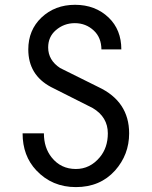

<svg xmlns="http://www.w3.org/2000/svg" viewBox="-20 -762 626 792"><path d="M73.2 -211.9H161.1Q161.1 -152.8 192.9 -112.8Q231 -64.9 293 -64.9Q351.6 -64.9 392.1 -113.8Q424.8 -153.3 424.8 -211.9Q424.8 -279.3 362.3 -316.4L189.9 -403.3Q96.7 -453.1 96.7 -558.1Q96.7 -637.7 150.9 -689.5Q206.5 -742.2 289.6 -742.2Q373 -742.2 428.2 -689.5Q480.5 -639.2 480.5 -558.1H398.4Q397.9 -606.9 367.2 -635.7Q334.5 -666.5 288.6 -666.5Q243.7 -666.5 210 -637.2Q178.7 -609.9 178.7 -566.4Q178.7 -513.7 228 -481.4L386.2 -402.8Q512.7 -343.3 512.7 -211.9Q512.7 -124 454.6 -58.6Q393.1 9.8 293 9.8Q194.8 9.8 129.9 -59.1Q73.2 -119.1 73.2 -211.9Z"/></svg>

Font: Consola Mono
Style: Book
Weight: 400
Monospace: yes
Designer: Wojciech Kalinowski "wmk69" (wmk69@o2.pl)
Foundry: Wojciech Kalinowski "wmk69" (wmk69@o2.pl)
Version: Version 2.1.0